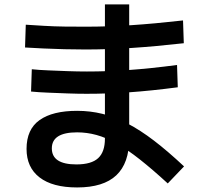

<svg xmlns="http://www.w3.org/2000/svg" viewBox="-20 -824 920 852"><path d="M97.8 -163.3Q97.8 -250 155.6 -291.1Q213.3 -332.2 322.2 -332.2Q380 -332.2 434.4 -318.9Q488.9 -305.6 545.6 -276.1Q602.2 -246.7 663.3 -200Q724.4 -153.3 796.7 -85.6L724.4 -10Q656.7 -72.2 601.1 -116.1Q545.6 -160 498.3 -186.7Q451.1 -213.3 408.3 -225Q365.6 -236.7 322.2 -236.7Q210 -236.7 210 -165.6Q210 -94.4 318.9 -94.4Q385.6 -94.4 415.6 -122.2Q445.6 -150 445.6 -208.9V-804.4H553.3V-208.9Q553.3 -100 496.1 -46.1Q438.9 7.8 322.2 7.8Q213.3 7.8 155.6 -36.7Q97.8 -81.1 97.8 -163.3ZM91.1 -613.3 94.4 -714.4Q130 -712.2 175 -709.4Q220 -706.7 267.2 -706.1Q314.4 -705.6 360 -705.6Q458.9 -705.6 561.7 -712.2Q664.4 -718.9 792.2 -733.3L795.6 -632.2Q666.7 -617.8 562.8 -611.1Q458.9 -604.4 358.9 -604.4Q314.4 -604.4 266.1 -605.6Q217.8 -606.7 172.8 -608.9Q127.8 -611.1 91.1 -613.3ZM117.8 -417.8 121.1 -516.7Q153.3 -513.3 195 -511.7Q236.7 -510 280.6 -508.3Q324.4 -506.7 365.6 -506.7Q456.7 -506.7 551.7 -513.3Q646.7 -520 765.6 -535.6L768.9 -436.7Q650 -421.1 553.3 -414.4Q456.7 -407.8 364.4 -407.8Q324.4 -407.8 280 -409.4Q235.6 -411.1 193.9 -412.8Q152.2 -414.4 117.8 -417.8Z"/></svg>

Font: Paperlogy 6 SemiBold
Style: Regular
Weight: 600
Designer: redesigned by Lee Juim, glyphs from Gmarket Sans & Montserrat
Foundry: PT&
Version: Version 1.001